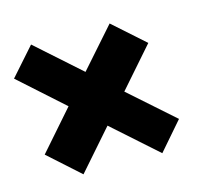

<svg xmlns="http://www.w3.org/2000/svg" viewBox="-95 -774 809 720"><g transform="rotate(-15 309.5 -414.5)"><path d="M544.8 -262 373.2 -414 507.4 -567 386.1 -675 251.8 -523 81.1 -675 -13.7 -568 157 -415 23.7 -263 145.1 -154 279.3 -307 451.1 -154Z"/></g></svg>

Font: Hussar
Style: BdOpOblOne
Weight: 700
Foundry: Cannot Into Space Fonts
Version: Version 2.00